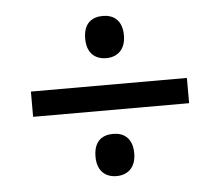

<svg xmlns="http://www.w3.org/2000/svg" viewBox="-41 -603 633 553"><g transform="rotate(-5 275.5 -326.5)"><path d="M275 -436C305 -436 331 -454 331 -497C331 -542 305 -558 275 -558C244 -558 219 -542 219 -497C219 -454 244 -436 275 -436ZM50 -359V-286H501V-359ZM275 -95C305 -95 331 -113 331 -156C331 -201 305 -217 275 -217C244 -217 219 -201 219 -156C219 -113 244 -95 275 -95Z"/></g></svg>

Font: Noto Sans Devanagari UI
Style: Regular
Weight: 400
Designer: Jelle Bosma - Monotype Design Team
Foundry: Monotype Imaging Inc.
Version: Version 2.003